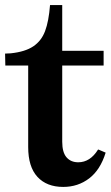

<svg xmlns="http://www.w3.org/2000/svg" viewBox="-22 -726 439 756"><path d="M-2 -515 20 -516Q77 -522 109 -543.5Q141 -565 155.5 -603.5Q170 -642 175 -706H223V-526H386V-468H223V-168Q223 -126 240 -106.5Q257 -87 286 -87Q333 -87 364 -137H366L394 -125Q373 -57 329 -23.5Q285 10 227 10Q162 10 125.5 -29.5Q89 -69 89 -147V-468H-1Z"/></svg>

Font: Minipax
Style: Bold
Weight: 600
Designer: Raphaël Ronot, Igor Stepanchenko (Cyrillic)
Foundry: steppetype
Version: Version 1.002